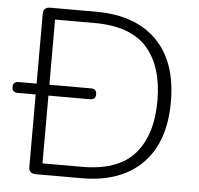

<svg xmlns="http://www.w3.org/2000/svg" viewBox="-51 -757 838 810"><g transform="rotate(5 368.0 -352.5)"><path d="M130 0Q100 0 100 -28V-677Q100 -705 130 -705H323Q489 -705 580 -614.5Q671 -524 671 -353Q671 -183 580 -91.5Q489 0 323 0ZM25 -335Q0 -335 0 -358Q0 -381 25 -381H331Q354 -381 354 -358Q354 -335 331 -335ZM154 -48H321Q474 -48 544 -128Q614 -208 614 -353Q614 -498 544 -577.5Q474 -657 321 -657H154Z"/></g></svg>

Font: Nunito VF Beta Light
Style: Regular
Weight: 300
Designer: Vernon Adams
Foundry: newtypography
Version: Version 3.001